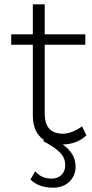

<svg xmlns="http://www.w3.org/2000/svg" viewBox="-20 -659 424 889"><path d="M187 -133Q187 -40 271 -40Q313 -40 360 -74L380 -32Q336 9 270 10Q330 51 330 112Q330 154 301.5 182Q273 210 226 210Q159 210 121 172L143 134Q172 168 219 168Q247 168 264.5 151Q282 134 282 106Q282 74 260 49.5Q238 25 178 -7L185 -10Q132 -44 132 -125V-452H32V-500H132V-639H187V-500H375V-452H187Z"/></svg>

Font: Human Sans Light
Style: Regular
Weight: 300
Designer: Tim Radville
Foundry: Continuum
Version: Version 1.000;FEAKit 1.0